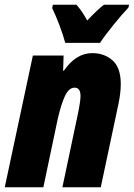

<svg xmlns="http://www.w3.org/2000/svg" viewBox="-33 -786 562 806"><path d="M105 -553H234L232 -489H235Q286 -563 354 -563Q405 -563 439.5 -532.5Q474 -502 474 -433Q474 -398 465 -353L390 0H229L294 -308Q305 -361 305 -383Q305 -418 280 -418Q256 -418 239.5 -382.5Q223 -347 209 -285L149 0H-13ZM186 -752 189 -766H288Q313 -738 333 -700Q378 -747 403 -766H509L506 -754Q481 -728 442.5 -680.5Q404 -633 387 -606H241Q232 -639 217 -679Q202 -719 186 -752Z"/></svg>

Font: Noto Sans UI CondBlack
Style: Italic
Weight: 900
Width: 3
Italic angle: -12°
Designer: Monotype Design Team
Foundry: Monotype Imaging Inc.
Version: Version 1.001